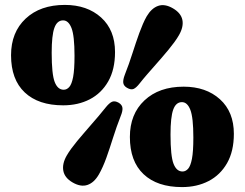

<svg xmlns="http://www.w3.org/2000/svg" viewBox="-20 -740 998 782"><path d="M244 -720Q335 -720 391.8 -668.8Q448.5 -617.5 448.5 -528Q448.5 -457 420.8 -408.5Q393 -360 345.5 -335.5Q298 -311 237.5 -311Q136.5 -311 80.8 -363.5Q25 -416 25 -515Q25 -608.5 84.5 -664.2Q144 -720 244 -720ZM283.5 -513Q283.5 -594.5 271.2 -625.8Q259 -657 237 -657Q212.5 -657 201.5 -626.5Q190.5 -596 190.5 -525Q190.5 -437.5 202.8 -406Q215 -374.5 239.5 -374.5Q252 -374.5 262 -385.5Q272 -396.5 277.8 -426.2Q283.5 -456 283.5 -513ZM549 -400.5Q535 -382.5 524.2 -377.8Q513.5 -373 497 -382.5Q483.5 -390.5 482 -402.8Q480.5 -415 488.5 -436Q497 -457.5 504.8 -479.5Q512.5 -501.5 519.5 -523.2Q526.5 -545 533.5 -565.8Q540.5 -586.5 547.5 -605.8Q554.5 -625 562 -642.2Q569.5 -659.5 577.5 -673.5Q597 -706.5 624 -716Q651 -725.5 684.5 -706Q717 -687 722.8 -659Q728.5 -631 709 -597Q701 -583 690 -568Q679 -553 666 -537.2Q653 -521.5 638.8 -505Q624.5 -488.5 609.2 -471.2Q594 -454 578.8 -436.5Q563.5 -419 549 -400.5ZM410.5 -302.5Q425 -320.5 436.2 -325.5Q447.5 -330.5 463.5 -321.5Q477.5 -313 478.8 -300.2Q480 -287.5 471.5 -267Q463 -245.5 455.2 -223.2Q447.5 -201 440.5 -179.2Q433.5 -157.5 426.8 -136.8Q420 -116 413 -96.8Q406 -77.5 398.5 -60.8Q391 -44 383 -30Q363.5 4 336.2 13.2Q309 22.5 275.5 3Q243.5 -15.5 238 -44Q232.5 -72.5 251.5 -106Q259.5 -120 270.5 -135Q281.5 -150 294.5 -165.8Q307.5 -181.5 321.8 -198Q336 -214.5 351 -231.8Q366 -249 381.2 -266.8Q396.5 -284.5 410.5 -302.5ZM728 -387Q819 -387 875.8 -335.8Q932.5 -284.5 932.5 -195Q932.5 -124 904.8 -75.5Q877 -27 829.5 -2.5Q782 22 721.5 22Q620.5 22 564.8 -30.5Q509 -83 509 -182Q509 -275.5 568.5 -331.2Q628 -387 728 -387ZM767.5 -180Q767.5 -261.5 755.2 -292.8Q743 -324 721 -324Q696.5 -324 685.5 -293.5Q674.5 -263 674.5 -192Q674.5 -104.5 686.8 -73Q699 -41.5 723.5 -41.5Q736 -41.5 746 -52.5Q756 -63.5 761.8 -93.2Q767.5 -123 767.5 -180Z"/></svg>

Font: Fraunces SuperSoft 9pt
Style: Regular
Weight: 900
Version: Version 1.000;[b76b70a41]